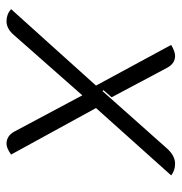

<svg xmlns="http://www.w3.org/2000/svg" viewBox="-4 -545 558 590"><g transform="rotate(90 275.0 -250.0)"><path d="M8 -5 243 -266 118 -497Q138 -509 152 -509Q175 -509 188 -485L279 -314L257 -289L260 -286L437 -485Q459 -509 483 -509Q504 -509 519 -497L312 -266L455 -5Q435 9 422 9Q398 9 385 -14L273 -224L87 -13Q68 9 45 9Q24 9 8 -5Z"/></g></svg>

Font: K2D ExtraLight
Style: Italic
Weight: 275
Italic angle: -10°
Designer: Katatrad Aksorn Co.,Ltd.
Foundry: Cadson Demak Co.,Ltd.
Version: Version 1.000; ttfautohint (v1.6)